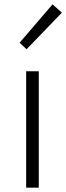

<svg xmlns="http://www.w3.org/2000/svg" viewBox="-20 -861 304 881"><path d="M100 0H158V-534H100ZM102 -635 264 -803 221 -841 70 -665Z"/></svg>

Font: Noto Sans KR Light
Style: Regular
Weight: 300
Designer: Ryoko NISHIZUKA 西塚涼子 (kana, bopomofo & ideographs); Paul D. Hunt (Latin, Greek & Cyrillic); Sandoll Communications 산돌커뮤니
Foundry: Adobe
Version: Version 2.004;hotconv 1.0.118;makeotfexe 2.5.65603